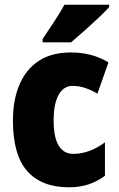

<svg xmlns="http://www.w3.org/2000/svg" viewBox="-20 -786 505 816"><path d="M273 10Q157 10 96 -58.5Q35 -127 35 -274Q35 -361 62.5 -426Q90 -491 144.5 -527Q199 -563 280 -563Q327 -563 366.5 -552.5Q406 -542 441 -521L394 -388Q367 -404 341 -412.5Q315 -421 288 -421Q251 -421 229.5 -383.5Q208 -346 208 -274Q208 -202 229.5 -167Q251 -132 291 -132Q360 -132 426 -181V-39Q394 -15 356.5 -2.5Q319 10 273 10ZM444 -756Q428 -738 399.5 -711Q371 -684 339.5 -656Q308 -628 282 -606H161V-620Q185 -656 210.5 -694.5Q236 -733 254 -766H444Z"/></svg>

Font: Noto Sans Kannada Condensed Black
Style: Regular
Weight: 900
Width: 3
Designer: Jelle Bosma - Monotype Design Team
Foundry: Monotype Imaging Inc.
Version: Version 2.005; ttfautohint (v1.8.4.7-5d5b)